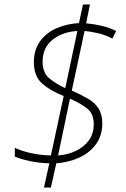

<svg xmlns="http://www.w3.org/2000/svg" viewBox="-20 -778 563 856"><path d="M176 58 200 -50Q153 -51 112 -60Q71 -69 46 -80V-119Q75 -105 117.5 -95.5Q160 -86 207 -85L264 -350Q205 -373 168 -405.5Q131 -438 131 -500Q131 -556 158.5 -594Q186 -632 232 -652Q278 -672 332 -675L350 -758H381L364 -674Q399 -671 433 -663Q467 -655 498 -640L481 -606Q450 -622 419 -629.5Q388 -637 357 -640L300 -374Q341 -356 371.5 -338.5Q402 -321 419 -295Q436 -269 436 -228Q436 -173 407.5 -134.5Q379 -96 332.5 -75Q286 -54 231 -50L207 58ZM271 -385 325 -640Q259 -636 214.5 -601Q170 -566 170 -503Q170 -454 199 -429.5Q228 -405 271 -385ZM239 -85Q281 -88 317.5 -105Q354 -122 376 -152Q398 -182 398 -224Q398 -270 370 -293Q342 -316 292 -338Z"/></svg>

Font: Noto Sans Disp ExtLt
Style: Italic
Weight: 200
Italic angle: -12°
Designer: Monotype Design Team
Foundry: Monotype Imaging Inc.
Version: Version 2.000;GOOG;noto-source:20170915:90ef993387c0